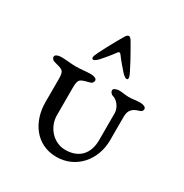

<svg xmlns="http://www.w3.org/2000/svg" viewBox="-170 -858 960 1003"><g transform="rotate(30 310.0 -356.5)"><path d="M312 -620C318 -628 324 -628 330 -620C352 -590 378 -561 391 -546C399 -537 413 -524 421 -524C430 -524 430 -528 430 -537C430 -552 361 -674 341 -707C336 -716 329 -725 321 -725C313 -725 306 -716 301 -707C281 -674 213 -552 213 -537C213 -528 213 -524 222 -524C230 -524 244 -537 252 -546C265 -561 289 -588 312 -620ZM116 -344V-207C116 -93.4 182 12 308 12C426 12 508 -85 508 -204V-342C508 -377.8 517 -401 565 -414C578 -417 582 -426 582 -435C582 -447 562 -453 547 -453C527 -453 499 -448 479 -448C458 -448 439 -453 421 -453C406 -453 386 -447 386 -435C386 -426 393 -415 407 -411C430 -405 458 -372.7 458 -338V-175C458 -96 414 -43 330 -43C258 -43 202 -106.2 202 -179V-344C202 -401 213 -398 270 -414C279 -417 285 -426 285 -435C285 -447 265 -453 250 -453C216 -453 195 -448 160 -448C124 -448 108 -453 69 -453C54 -453 34 -447 34 -435C34 -426 41 -417 50 -414C107 -398 116 -401 116 -344Z"/></g></svg>

Font: EB Garamond SC 08
Style: Regular
Weight: 400
Version: Version 0.016